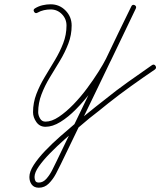

<svg xmlns="http://www.w3.org/2000/svg" viewBox="-20 -579 747 895"><path d="M155 -520Q145 -514 139 -524Q133 -534 143 -540Q159 -550 178 -554.5Q197 -559 216 -559Q257 -559 285.5 -530Q314 -501 314 -460Q314 -416 298.5 -375.5Q283 -335 259.5 -296Q236 -257 212.5 -218.5Q189 -180 173.5 -139.5Q158 -99 158 -56Q158 -42 166.5 -27Q175 -12 192 -12Q221 -12 254.5 -34.5Q288 -57 322 -92Q356 -127 386 -167.5Q416 -208 439 -244.5Q462 -281 474 -305Q474 -305 474 -305Q474 -305 474 -305Q474 -305 474 -305Q503 -366 532.5 -427Q562 -488 592 -549Q597 -560 608 -555Q618 -549 613 -539Q526 -358 439 -177Q352 4 264 185Q255 204 241 230.5Q227 257 207.5 276.5Q188 296 161 296Q161 296 161 296Q161 296 161 296Q161 296 161 296Q161 296 161 296Q139 296 128 281.5Q117 267 117 246Q117 221 137.5 189.5Q158 158 190.5 124Q223 90 260 57.5Q297 25 329 -2Q361 -29 381 -45Q381 -45 381 -45Q381 -45 381 -45Q403 -63 425 -80.5Q447 -98 469 -115Q522 -158 577 -197Q632 -236 688 -275Q698 -282 705 -272Q711 -262 702 -255Q646 -217 591.5 -178Q537 -139 484 -97Q462 -79 440 -61.5Q418 -44 396 -27Q396 -27 396 -27Q396 -27 396 -27Q379 -12 348 13.5Q317 39 281.5 70.5Q246 102 214 134.5Q182 167 161.5 196Q141 225 141 246Q141 257 145 264.5Q149 272 161 272Q161 272 161 272Q161 272 161 272Q161 272 161 272Q161 272 161 272Q181 272 197 253.5Q213 235 224.5 211.5Q236 188 243 174Q330 -6 417 -187Q504 -368 592 -549Q597 -560 608 -555Q618 -549 613 -539Q584 -478 554.5 -417Q525 -356 496 -295Q496 -295 496 -295Q496 -295 496 -295Q496 -295 496 -295Q496 -295 496 -295Q482 -268 458 -229Q434 -190 402 -148Q370 -106 334 -69.5Q298 -33 261.5 -10.5Q225 12 192 12Q165 12 149.5 -10Q134 -32 134 -56Q134 -100 149.5 -140.5Q165 -181 188.5 -220Q212 -259 235.5 -298Q259 -337 274.5 -377Q290 -417 290 -460Q290 -491 268.5 -513Q247 -535 216 -535Q200 -535 184.5 -531.5Q169 -528 155 -520Q155 -520 155 -520Q155 -520 155 -520Z"/></svg>

Font: FRB American Cursive Light
Style: Italic
Weight: 300
Italic angle: -25°
Version: Version 2.0;Modular Font Editor K font №1